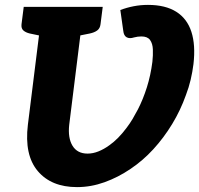

<svg xmlns="http://www.w3.org/2000/svg" viewBox="-20 -757 814 785"><path d="M295 8Q190 8 134.5 -57.5Q79 -123 94 -247L154 -729H323L263 -247Q257 -193 276.5 -161Q296 -129 338 -129Q360 -129 382.5 -138Q405 -147 427 -163Q464 -189 498 -235Q511 -252 522 -270.5Q533 -289 544 -310Q565 -351 580.5 -400Q596 -449 603 -504Q606 -531 605 -555Q604 -579 593.5 -593.5Q583 -608 558 -608Q551 -608 543 -607Q535 -606 528 -604Q510 -598 498 -604.5Q486 -611 484 -631L472 -716Q498 -726 526.5 -731.5Q555 -737 585 -737Q656 -737 700.5 -709Q745 -681 762.5 -627Q780 -573 771 -495Q767 -463 759.5 -431Q752 -399 740 -368Q718 -306 684 -250Q650 -194 607 -147Q564 -100 513 -66Q463 -32 407.5 -12Q352 8 295 8ZM174 -729 145 -611 102 -620Q85 -624 75.5 -632.5Q66 -641 68 -658L77 -729ZM400 -729 391 -658Q389 -641 377.5 -632.5Q366 -624 347 -620L302 -611L303 -729Z"/></svg>

Font: Aleo Black
Style: Italic
Weight: 900
Italic angle: -7°
Designer: Alessio Laiso
Foundry: Alessio Laiso
Version: Version 2.001;gftools[0.9.29]